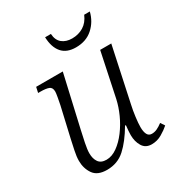

<svg xmlns="http://www.w3.org/2000/svg" viewBox="-175 -848 907 974"><g transform="rotate(-30 278.0 -360.5)"><path d="M431 10Q395 10 378 -18Q361 -46 361 -84Q361 -94 362 -107.5Q363 -121 365 -140H360Q319 -70 275.5 -30.5Q232 9 170 9Q114 9 91 -24.5Q68 -58 68 -102Q68 -127 75 -159.5Q82 -192 88 -220L128 -394Q132 -413 136 -436Q140 -459 140 -467Q140 -491 123.5 -497.5Q107 -504 75 -504H61L68 -536H224L155 -234Q148 -204 140.5 -167Q133 -130 133 -109Q133 -77 147 -57Q161 -37 193 -37Q225 -37 256.5 -59.5Q288 -82 315 -118Q342 -154 361 -196Q380 -238 389 -279L443 -536H508L440 -218Q433 -187 428.5 -151.5Q424 -116 424 -94Q424 -67 432 -51.5Q440 -36 458 -36Q474 -36 489 -43Q504 -50 521 -63L537 -39Q518 -22 490.5 -6Q463 10 431 10ZM344 -608Q290 -608 262.5 -640Q235 -672 233 -731H267Q269 -694 291.5 -675.5Q314 -657 350 -657Q387 -657 416.5 -675Q446 -693 462 -731H495Q482 -678 443 -643Q404 -608 344 -608Z"/></g></svg>

Font: Noto Serif Light
Style: Italic
Weight: 300
Italic angle: -12°
Designer: Monotype Design Team
Foundry: Monotype Imaging Inc.
Version: Version 2.013